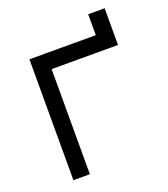

<svg xmlns="http://www.w3.org/2000/svg" viewBox="-120 -720 705 806"><g transform="rotate(-20 232.5 -317.0)"><path d="M70 0H143.5V-469.5H440V-633.5H366.5V-540H70Z"/></g></svg>

Font: Hauora
Style: Regular
Weight: 400
Designer: Mikhail Sharanda
Foundry: WCYS & Co.
Version: Version 1.010